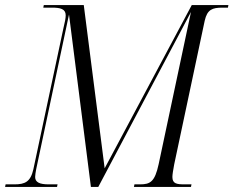

<svg xmlns="http://www.w3.org/2000/svg" viewBox="-41 -734 917 754"><path d="M-21 0H183L185 -10H150C115 -10 97 -18 97 -39C97 -47 99 -57 101 -69L230 -677L316 0H345L709 -687L582 -89C567 -20 549 -10 509 -10H487L485 0H709L711 -10H685C654 -10 636 -12 636 -39C636 -49 639 -66 643 -88L763 -653C773 -697 793 -704 833 -704H854L856 -714H712L370 -73L288 -714H131L129 -704H163C196 -704 217 -699 217 -674C217 -663 214 -647 208 -623L90 -69C79 -20 57 -10 16 -10H-19Z"/></svg>

Font: Noto Serif Display Condensed Light
Style: Italic
Weight: 300
Width: 3
Italic angle: -12°
Designer: Monotype Design Team
Foundry: Monotype Imaging Inc.
Version: Version 2.009